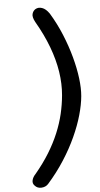

<svg xmlns="http://www.w3.org/2000/svg" viewBox="-138 -1267 768 1479"><g transform="rotate(-10 246.0 -528.0)"><path d="M10.5 131.5Q-5.5 112.5 2.5 88.5Q10.5 64.5 32 46Q102.5 -24.5 154.8 -95Q207 -165.5 243.8 -235.8Q280.5 -306 303.8 -376.5Q327 -447 339.5 -517.5Q355 -604 348.8 -699Q342.5 -794 314 -896.8Q285.5 -999.5 234 -1109Q216 -1150.5 224.8 -1173.5Q233.5 -1196.5 253 -1206Q276.5 -1217.5 304.8 -1205.2Q333 -1193 356 -1152.5Q399 -1065.5 428 -972.5Q457 -879.5 473 -790Q489 -700.5 491.8 -622Q494.5 -543.5 484 -485Q472.5 -420 443.2 -343Q414 -266 367.2 -183.5Q320.5 -101 257.2 -19.2Q194 62.5 115 137.5Q93.5 157.5 61 156.8Q28.5 156 10.5 131.5Z"/></g></svg>

Font: Edu AU VIC WA NT Hand
Style: Bold
Weight: 700
Version: Version 1.001